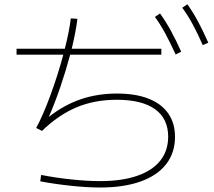

<svg xmlns="http://www.w3.org/2000/svg" viewBox="-20 -838 978 878"><path d="M55.7 -615.2H276.4Q297.4 -697.8 303.7 -753.9L334 -752Q327.6 -696.8 308.1 -615.2H717.8V-587.9H300.8Q281.2 -514.2 255.4 -438.5Q229.5 -362.8 203.1 -303.2Q272.5 -357.9 348.9 -384Q425.3 -410.2 515.6 -410.2Q599.6 -410.2 658.9 -387Q718.3 -363.8 749.3 -319.3Q780.3 -274.9 780.3 -211.9Q780.3 -139.2 739.7 -87.2Q699.2 -35.2 622.3 -7.8Q545.4 19.5 437.5 19.5Q379.4 19.5 305.4 11.7Q231.4 3.9 164.1 -8.8L168 -38.1Q234.9 -24.9 307.6 -17.3Q380.4 -9.8 437.5 -9.8Q536.6 -9.8 606.4 -33.7Q676.3 -57.6 712.6 -103Q749 -148.4 749 -212.9Q749 -295.4 689 -338.6Q628.9 -381.8 513.7 -381.8Q412.6 -381.8 330.1 -347.2Q247.6 -312.5 171.9 -239.3L145.5 -252.9Q177.2 -311.5 210.9 -403.3Q244.6 -495.1 269.5 -587.9H55.7ZM688.5 -760.7 711.9 -776.4Q739.7 -737.3 762.7 -695.1Q785.6 -652.8 808.6 -601.6L783.2 -588.9Q757.8 -644.5 735.8 -685.1Q713.9 -725.6 688.5 -760.7ZM813.5 -802.7 836.9 -818.4Q864.3 -779.8 886.2 -738.5Q908.2 -697.3 932.6 -642.6L907.2 -631.8Q882.8 -687 860.8 -727.5Q838.9 -768.1 813.5 -802.7Z"/></svg>

Font: Pretendard JP Thin
Style: Regular
Weight: 100
Designer: Base glyphs from Inter by Rasmus Andersson; Hangeul glyphs from Noto Sans CJK(Source Han Sans) by Jang Soo-young and Kan
Foundry: Kil Hyung-jin
Version: Version 1.309